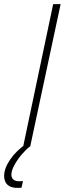

<svg xmlns="http://www.w3.org/2000/svg" viewBox="-100 -708 313 928"><path d="M12 0 157 -688H193L46 0ZM-16 200Q-39 200 -53 192.5Q-67 185 -73.5 172Q-80 159 -80 142Q-80 106 -51.5 64Q-23 22 24 -11L46 -1Q27 13 6 37.5Q-15 62 -30 89Q-45 116 -45 137Q-45 150 -36 159Q-27 168 -6 168Q-3 168 0.5 168Q4 168 11 167L4 199Q-2 200 -6.5 200Q-11 200 -16 200Z"/></svg>

Font: Saira ExtraCondensed Thin
Style: Italic
Weight: 250
Width: 2
Italic angle: -12°
Designer: Hector Gatti with collaboration of the Omnibus-Type team
Foundry: Omnibus-Type
Version: Version 1.101